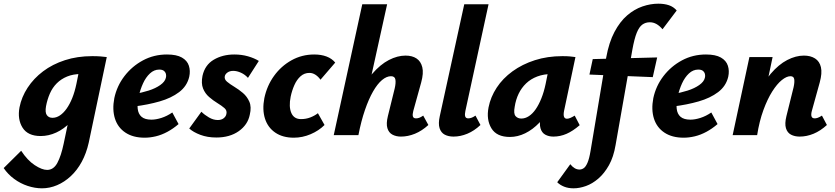

<svg xmlns="http://www.w3.org/2000/svg" viewBox="-84 -734 4535 1043"><path d="M144 289Q106 289 66.5 276Q27 263 -7 238Q-41 213 -64 179L31 85Q65 137 104.5 163Q144 189 172 189Q207 189 227.5 151Q248 113 262 46L302 -144L405 -277Q390 -212 362.5 -159.5Q335 -107 299 -70Q263 -33 221.5 -14Q180 5 137 5Q67 5 38.5 -40.5Q10 -86 22 -151Q33 -207 66 -257.5Q99 -308 150 -346.5Q201 -385 268.5 -407Q336 -429 417 -429Q444 -429 462 -427.5Q480 -426 496 -424L398 41Q385 99 360 145Q335 191 300.5 223Q266 255 226 272Q186 289 144 289ZM201 -94Q222 -94 241.5 -107Q261 -120 278 -144Q295 -168 308.5 -201.5Q322 -235 331 -278L351 -377L409 -327Q395 -330 383 -331Q371 -332 358 -332Q314 -332 281 -318.5Q248 -305 224.5 -281.5Q201 -258 187 -226Q173 -194 166 -157Q160 -123 170.5 -108.5Q181 -94 201 -94Z M702 14Q639 14 597.5 -13.5Q556 -41 540.5 -89.5Q525 -138 537 -201Q551 -267 592 -320.5Q633 -374 692.5 -406Q752 -438 823 -438Q875 -438 904 -421.5Q933 -405 942 -377Q951 -349 944 -317Q932 -266 889 -233.5Q846 -201 783 -183Q720 -165 648 -156L643 -223Q686 -230 723.5 -242Q761 -254 786.5 -272Q812 -290 817 -311Q820 -321 817.5 -331.5Q815 -342 806.5 -349Q798 -356 781 -356Q753 -356 730.5 -335Q708 -314 693 -281Q678 -248 669 -209Q661 -172 664 -143.5Q667 -115 685 -99.5Q703 -84 739 -84Q763 -84 793 -93.5Q823 -103 852 -123L886 -60Q857 -35 825.5 -18Q794 -1 762.5 6.5Q731 14 702 14Z M1091 13Q1043 13 1004.5 -1.5Q966 -16 944 -36L1010 -127Q1027 -110 1051 -96Q1075 -82 1099 -82Q1119 -82 1131.5 -92Q1144 -102 1146 -116Q1150 -134 1135 -147Q1120 -160 1097 -174Q1074 -188 1052 -207Q1030 -226 1019 -253.5Q1008 -281 1016 -322Q1029 -381 1077 -409.5Q1125 -438 1189 -438Q1229 -438 1263.5 -428Q1298 -418 1322 -403L1263 -311Q1247 -329 1225 -339Q1203 -349 1183 -349Q1164 -349 1151.5 -340Q1139 -331 1137 -319Q1134 -303 1149.5 -290Q1165 -277 1189 -262.5Q1213 -248 1235.5 -229Q1258 -210 1270.5 -181.5Q1283 -153 1273 -111Q1262 -56 1213 -21.5Q1164 13 1091 13Z M1512 14Q1452 14 1411.5 -13.5Q1371 -41 1355.5 -89.5Q1340 -138 1352 -201Q1366 -268 1404.5 -321.5Q1443 -375 1499.5 -406.5Q1556 -438 1623 -438Q1661 -438 1690 -427Q1719 -416 1737 -394L1657 -301Q1645 -318 1629.5 -328Q1614 -338 1597 -338Q1569 -338 1548.5 -319.5Q1528 -301 1515 -271.5Q1502 -242 1495 -209Q1484 -154 1498.5 -120.5Q1513 -87 1551 -87Q1578 -87 1601.5 -96Q1625 -105 1643 -119L1679 -55Q1648 -24 1603.5 -5Q1559 14 1512 14Z M2094 8Q2068 8 2048 -2.5Q2028 -13 2020.5 -37.5Q2013 -62 2023 -103L2060 -253Q2067 -283 2064 -301.5Q2061 -320 2040 -320Q2016 -320 1991 -299Q1966 -278 1942.5 -237Q1919 -196 1898.5 -136.5Q1878 -77 1863 0H1796Q1821 -117 1857.5 -199.5Q1894 -282 1938 -333Q1982 -384 2028.5 -408Q2075 -432 2119 -432Q2155 -432 2178.5 -416.5Q2202 -401 2210 -369Q2218 -337 2204 -286L2161 -131Q2156 -112 2159 -101.5Q2162 -91 2176 -91Q2184 -91 2193 -94Q2202 -97 2215 -106L2243 -55Q2208 -23 2170 -7.5Q2132 8 2094 8ZM1729 0 1884 -711H2019L1862 0Z M2380 8Q2352 8 2332 -2.5Q2312 -13 2304 -37.5Q2296 -62 2305 -103L2438 -711H2570L2444 -131Q2440 -113 2443 -102Q2446 -91 2460 -91Q2467 -91 2476.5 -94Q2486 -97 2499 -106L2526 -55Q2492 -23 2454.5 -7.5Q2417 8 2380 8Z M2686 10Q2614 10 2585.5 -37Q2557 -84 2570 -151Q2581 -207 2614 -257.5Q2647 -308 2700 -346.5Q2753 -385 2821.5 -407Q2890 -429 2971 -429Q2996 -429 3012 -427.5Q3028 -426 3042 -424L2980 -131Q2972 -89 2996 -89Q3004 -89 3014.5 -93.5Q3025 -98 3038 -106L3065 -54Q3028 -22 2993.5 -7Q2959 8 2922 8Q2897 8 2878 -2.5Q2859 -13 2852 -37.5Q2845 -62 2854 -103L2884 -246L2953 -277Q2938 -211 2910 -158Q2882 -105 2846 -67.5Q2810 -30 2769 -10Q2728 10 2686 10ZM2748 -90Q2769 -90 2789 -103Q2809 -116 2826 -140.5Q2843 -165 2857 -200Q2871 -235 2880 -278L2900 -377L2956 -327Q2946 -331 2936 -331.5Q2926 -332 2916 -332Q2870 -332 2834.5 -318.5Q2799 -305 2774 -281Q2749 -257 2733.5 -225Q2718 -193 2712 -154Q2705 -117 2716.5 -103.5Q2728 -90 2748 -90Z M3032 289Q3003 289 2980.5 280Q2958 271 2943 256L3014 158Q3025 172 3037.5 179.5Q3050 187 3064 187Q3076 187 3087 179.5Q3098 172 3107.5 150Q3117 128 3124 86L3209 -421Q3224 -504 3254 -560.5Q3284 -617 3323 -650.5Q3362 -684 3406 -699Q3450 -714 3492 -714Q3525 -714 3550 -705.5Q3575 -697 3592 -677L3515 -575Q3499 -594 3482 -603.5Q3465 -613 3446 -613Q3423 -613 3405.5 -600.5Q3388 -588 3375 -556Q3362 -524 3351 -463L3260 54Q3249 119 3224 163.5Q3199 208 3166.5 236Q3134 264 3099 276.5Q3064 289 3032 289ZM3118 -329 3136 -413 3486 -422 3462 -315Z M3630 14Q3567 14 3525.5 -13.5Q3484 -41 3468.5 -89.5Q3453 -138 3465 -201Q3479 -267 3520 -320.5Q3561 -374 3620.5 -406Q3680 -438 3751 -438Q3803 -438 3832 -421.5Q3861 -405 3870 -377Q3879 -349 3872 -317Q3860 -266 3817 -233.5Q3774 -201 3711 -183Q3648 -165 3576 -156L3571 -223Q3614 -230 3651.5 -242Q3689 -254 3714.5 -272Q3740 -290 3745 -311Q3748 -321 3745.5 -331.5Q3743 -342 3734.5 -349Q3726 -356 3709 -356Q3681 -356 3658.5 -335Q3636 -314 3621 -281Q3606 -248 3597 -209Q3589 -172 3592 -143.5Q3595 -115 3613 -99.5Q3631 -84 3667 -84Q3691 -84 3721 -93.5Q3751 -103 3780 -123L3814 -60Q3785 -35 3753.5 -18Q3722 -1 3690.5 6.5Q3659 14 3630 14Z M4260 8Q4233 8 4213 -2.5Q4193 -13 4185.5 -37.5Q4178 -62 4188 -103L4227 -260Q4233 -287 4230.5 -303.5Q4228 -320 4210 -320Q4189 -320 4163 -299Q4137 -278 4111 -237Q4085 -196 4063 -136Q4041 -76 4029 0H3961Q3986 -117 4022.5 -199.5Q4059 -282 4102.5 -333Q4146 -384 4192.5 -408Q4239 -432 4283 -432Q4319 -432 4343.5 -416.5Q4368 -401 4375.5 -369Q4383 -337 4369 -286L4326 -131Q4321 -112 4324.5 -101.5Q4328 -91 4342 -91Q4349 -91 4358 -94Q4367 -97 4381 -106L4408 -55Q4373 -23 4335.5 -7.5Q4298 8 4260 8ZM3896 0 3987 -424H4113L4024 0Z"/></svg>

Font: Ysabeau Infant ExtraBold
Style: Italic
Weight: 800
Italic angle: -12°
Designer: Christian Thalmann (Catharsis Fonts)
Version: Version 2.001;gftools[0.9.30]; featfreeze: ss01,ss02,lnum